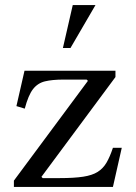

<svg xmlns="http://www.w3.org/2000/svg" viewBox="-20 -740 537 760"><path d="M427 -155H462L427 0H35V-25L328 -420L323 -425H232Q187 -425 158 -418Q129 -411 110.5 -387Q92 -363 78 -310L45 -320L77 -460H437V-435L144 -40L149 -35H216Q273 -35 309 -40.5Q345 -46 366.5 -59.5Q388 -73 401.5 -96Q415 -119 427 -155ZM229 -550 268 -720H358L259 -550Z"/></svg>

Font: Brygada 1918
Style: Regular
Weight: 400
Designer: Mateusz Machalski | Borys Kosmynka | Przemek Hoffer
Foundry: NIEPODLEGLA 2018
Version: Version 3.006